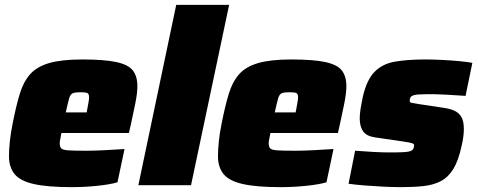

<svg xmlns="http://www.w3.org/2000/svg" viewBox="-20 -763 1971 791"><path d="M275 8Q175 8 118.5 -5Q62 -18 39.5 -46.5Q17 -75 17 -119Q17 -147 20.5 -180.5Q24 -214 32 -254Q46 -325 61 -375Q76 -425 103.5 -456.5Q131 -488 182 -503Q233 -518 319 -518Q409 -518 458.5 -507.5Q508 -497 527 -473Q546 -449 546 -408Q546 -379 537 -335Q528 -291 520 -254L511 -215H233Q232 -208 229 -194Q226 -180 226 -174Q226 -158 232.5 -151.5Q239 -145 262.5 -143.5Q286 -142 337 -142Q363 -142 406.5 -144Q450 -146 493 -149L464 -12Q434 -3 381 2.5Q328 8 275 8ZM251 -300H337L340 -316Q343 -333 345 -343.5Q347 -354 347 -362Q347 -377 339 -380Q331 -383 311 -383Q290 -383 280 -379Q270 -375 265 -358Q260 -341 251 -300Z M550 0 706 -743H924L767 0Z M1136 8Q1036 8 979.5 -5Q923 -18 900.5 -46.5Q878 -75 878 -119Q878 -147 881.5 -180.5Q885 -214 893 -254Q907 -325 922 -375Q937 -425 964.5 -456.5Q992 -488 1043 -503Q1094 -518 1180 -518Q1270 -518 1319.5 -507.5Q1369 -497 1388 -473Q1407 -449 1407 -408Q1407 -379 1398 -335Q1389 -291 1381 -254L1372 -215H1094Q1093 -208 1090 -194Q1087 -180 1087 -174Q1087 -158 1093.5 -151.5Q1100 -145 1123.5 -143.5Q1147 -142 1198 -142Q1224 -142 1267.5 -144Q1311 -146 1354 -149L1325 -12Q1295 -3 1242 2.5Q1189 8 1136 8ZM1112 -300H1198L1201 -316Q1204 -333 1206 -343.5Q1208 -354 1208 -362Q1208 -377 1200 -380Q1192 -383 1172 -383Q1151 -383 1141 -379Q1131 -375 1126 -358Q1121 -341 1112 -300Z M1634 8Q1599 8 1559 6Q1519 4 1481.5 1Q1444 -2 1416 -6L1443 -142Q1481 -139 1519.5 -137Q1558 -135 1581 -135Q1618 -135 1640 -136Q1662 -137 1672 -141Q1686 -146 1686 -165Q1686 -170 1677.5 -173Q1669 -176 1641 -180L1525 -197Q1490 -202 1476 -222Q1462 -242 1462 -275Q1462 -293 1465.5 -315Q1469 -337 1474 -361Q1490 -433 1522.5 -466.5Q1555 -500 1607 -509Q1659 -518 1731 -518Q1767 -518 1804 -516Q1841 -514 1873.5 -511Q1906 -508 1926 -504L1898 -368Q1856 -371 1818.5 -373Q1781 -375 1765 -375Q1728 -375 1707.5 -374Q1687 -373 1678 -368Q1668 -363 1668 -348Q1668 -341 1675 -339.5Q1682 -338 1707 -334L1806 -319Q1830 -316 1849.5 -308Q1869 -300 1880 -282.5Q1891 -265 1891 -231Q1891 -202 1882 -163Q1869 -102 1848 -67.5Q1827 -33 1796.5 -17Q1766 -1 1725.5 3.5Q1685 8 1634 8Z"/></svg>

Font: Saira Black
Style: Italic
Weight: 900
Italic angle: -12°
Designer: Hector Gatti with collaboration of the Omnibus-Type team
Foundry: Omnibus-Type
Version: Version 1.100; ttfautohint (v1.8.3)